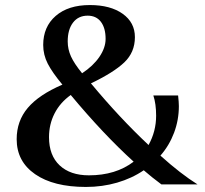

<svg xmlns="http://www.w3.org/2000/svg" viewBox="-20 -730 811 760"><path d="M619 0Q580 -29 549 -56Q502 -24 443.5 -7Q385 10 320 10Q192 10 119 -40.5Q46 -91 46 -179Q46 -251 90 -303Q134 -355 227 -395Q187 -443 169 -478Q151 -513 151 -552Q151 -624 200.5 -667Q250 -710 336 -710Q417 -710 465.5 -675.5Q514 -641 514 -583Q514 -523 472 -483Q430 -443 340 -400Q453 -264 568 -156Q598 -210 598 -272Q598 -319 587 -352H685Q688 -325 688 -310Q688 -255 669 -204.5Q650 -154 615 -114Q695 -42 762 0ZM248 -566Q248 -535 261 -506.5Q274 -478 305 -440Q349 -469 373.5 -505Q398 -541 398 -576Q398 -619 379.5 -643.5Q361 -668 327 -668Q290 -668 269 -640.5Q248 -613 248 -566ZM509 -90Q389 -199 260 -354Q218 -324 196 -281Q174 -238 174 -187Q174 -115 216 -75.5Q258 -36 332 -36Q438 -36 509 -90Z"/></svg>

Font: Fahkwang Medium
Style: Regular
Weight: 500
Version: Version 1.000; ttfautohint (v1.6)